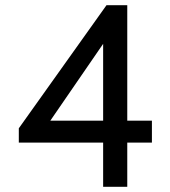

<svg xmlns="http://www.w3.org/2000/svg" viewBox="-20 -720 656 740"><path d="M377.5 0V-170.5H52.5V-225.5L390.5 -700H470.5V-255H565.5V-170.5H470.5V0ZM174 -255H377.5V-551Z"/></svg>

Font: Overpass Mono Medium
Style: Regular
Weight: 500
Monospace: yes
Designer: Delve Withrington, Dave Bailey
Foundry: Delve Fonts LLC
Version: Version 4.000